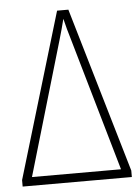

<svg xmlns="http://www.w3.org/2000/svg" viewBox="-52 -756 579 797"><g transform="rotate(-5 237.5 -357.5)"><path d="M10 0H465V-27L263 -715H216L10 -27ZM52 -36 215 -591C224 -623 232 -649 239 -679C246 -649 254 -621 263 -591L423 -36Z"/></g></svg>

Font: Noto Sans Condensed ExtraLight
Style: Regular
Weight: 200
Width: 3
Designer: Monotype Design Team
Foundry: Monotype Imaging Inc.
Version: Version 2.013